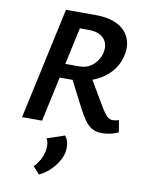

<svg xmlns="http://www.w3.org/2000/svg" viewBox="-102 -731 864 1115"><g transform="rotate(10 329.5 -173.5)"><path d="M52 0 195 -658H371Q433 -658 477 -641.5Q521 -625 546 -596Q571 -567 578 -529.5Q585 -492 574 -449Q562 -403 534.5 -368Q507 -333 469 -310Q431 -287 387.5 -275.5Q344 -264 299 -264H154L172 -348H330Q365 -348 391 -364Q417 -380 433 -404.5Q449 -429 454 -455Q463 -504 434.5 -535Q406 -566 344 -566H293L170 0ZM523 11Q487 11 462.5 -4.5Q438 -20 420 -46.5Q402 -73 384 -107L289 -292L392 -327L500 -143Q515 -118 527 -102.5Q539 -87 550 -80.5Q561 -74 571 -74Q578 -74 588.5 -75.5Q599 -77 609 -81L621 -10Q590 3 566.5 7Q543 11 523 11ZM206 311 168 269Q188 249 202 223.5Q216 198 222 170Q226 148 223.5 128Q221 108 213 97L316 62Q331 78 336 103Q341 128 336 158Q330 186 311.5 216Q293 246 266 271Q239 296 206 311Z"/></g></svg>

Font: Ysabeau
Style: Bold Italic
Weight: 700
Italic angle: -12°
Designer: Christian Thalmann (Catharsis Fonts)
Version: Version 2.002